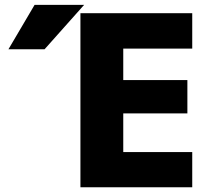

<svg xmlns="http://www.w3.org/2000/svg" viewBox="-20 -788 894 810"><path d="M126 -767.6H335L168 -580.1H15.6ZM500 -583V-450.2H770.5V-309.6H500V-146.5H791V2H319.3V-732.4H791V-583Z"/></svg>

Font: Gen Shin Gothic Heavy
Style: Bold
Weight: 900
Designer: [Source Han Sans]
Ryoko NISHIZUKA  (kana & ideographs); Paul D. Hunt (Latin, Greek & Cyrillic); Wenlong ZHANG  (bopomofo
Version: Version 1.002.20150607